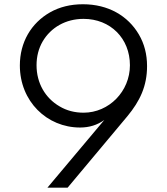

<svg xmlns="http://www.w3.org/2000/svg" viewBox="-20 -860 766 880"><path d="M290 0 564 -327.5C621.5 -397 654 -465.5 654 -557C654 -611 641.5 -659.5 616.5 -702C566.5 -787.5 476 -840.5 360.5 -840.5C303 -840.5 253 -828 209.5 -803.5C122.5 -754 71 -666 71 -560C71 -395.5 195 -275.5 347 -275.5C389 -275.5 426 -287 458 -310L197.5 0ZM363 -343.5C322.5 -343.5 285.5 -353 253 -372.5C187.5 -410.5 147.5 -479 147.5 -561C147.5 -601.5 157 -638 175.5 -670C213 -734 281 -773.5 363 -773.5C486 -773.5 575.5 -684 575.5 -561C575.5 -441.5 480 -343.5 363 -343.5Z"/></svg>

Font: Spartan
Style: Regular
Weight: 400
Designer: Matt Bailey, Mirko Velimirovic
Foundry: Matt Bailey
Version: Version 1.003